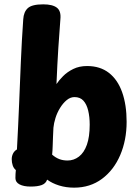

<svg xmlns="http://www.w3.org/2000/svg" viewBox="-20 -855 639 884"><path d="M87 -766Q89 -800 108 -817.5Q127 -835 179 -835Q222 -835 242 -819.5Q262 -804 258 -766Q256 -736 253.5 -703Q251 -670 248.5 -633Q246 -596 244 -555Q242 -514 240 -468Q252 -486 271 -505Q290 -524 317.5 -537.5Q345 -551 381 -551Q441 -551 481.5 -519.5Q522 -488 542.5 -430Q563 -372 563 -294Q563 -210 533.5 -141Q504 -72 449.5 -31.5Q395 9 321 9Q284 9 252 -1Q220 -11 197 -28Q191 -10 172 -3Q153 4 121 4Q89 4 70 -6Q51 -16 51 -35Q51 -43 51.5 -54.5Q52 -66 53 -72Q43 -80 38.5 -93.5Q34 -107 34 -122Q34 -136 40 -148Q46 -160 58 -167Q64 -278 68 -376.5Q72 -475 76 -570.5Q80 -666 87 -766ZM220 -143Q236 -129 253 -122.5Q270 -116 291 -116Q320 -116 343.5 -134Q367 -152 380 -188.5Q393 -225 393 -281Q393 -317 386 -346Q379 -375 364 -391.5Q349 -408 323 -408Q304 -408 287 -394Q270 -380 256.5 -358Q243 -336 235.5 -312Q228 -288 226 -267Q225 -246 224 -224Q223 -202 222.5 -182Q222 -162 220 -143Z"/></svg>

Font: Playpen Sans Arabic
Style: Bold
Weight: 700
Version: Version 2.000